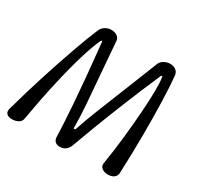

<svg xmlns="http://www.w3.org/2000/svg" viewBox="-162 -837 1037 1007"><g transform="rotate(30 356.5 -333.5)"><path d="M229 -587Q228 -591 224.5 -591.5Q221 -592 220 -588Q199 -544 174.5 -463Q150 -382 125.5 -273.5Q101 -165 79 -38Q77 -19 60.5 -9.5Q44 0 22 0Q0 0 -10.5 -10.5Q-21 -21 -16 -41Q17 -160 53 -272.5Q89 -385 122 -477.5Q155 -570 180 -629Q188 -647 205 -657Q222 -667 241 -667Q261 -667 276 -657Q291 -647 292 -629Q299 -532 307 -439.5Q315 -347 321 -266.5Q327 -186 327 -125Q326 -119 331.5 -119Q337 -119 339 -125Q359 -186 391 -266.5Q423 -347 460.5 -439.5Q498 -532 536 -629Q542 -647 560 -657Q578 -667 597 -667Q617 -667 631 -657Q645 -647 648 -629Q654 -570 657 -477.5Q660 -385 659.5 -272.5Q659 -160 654 -41Q654 -28 647 -18.5Q640 -9 628.5 -4.5Q617 0 603 0Q581 0 566.5 -11Q552 -22 555 -42Q569 -127 578 -212Q587 -297 592.5 -372.5Q598 -448 598.5 -504Q599 -560 594 -587Q593 -591 590 -590.5Q587 -590 585 -586Q531 -462 488 -355Q445 -248 414.5 -167.5Q384 -87 367 -40Q360 -21 345.5 -10.5Q331 0 311 0Q292 0 282 -10.5Q272 -21 272 -40Q271 -97 261.5 -231Q252 -365 229 -587Z"/></g></svg>

Font: Winky Sans Light
Style: Italic
Weight: 300
Italic angle: -8.97852°
Designer: Simon Atzbach
Foundry: typofactur
Version: Version 1.205